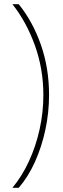

<svg xmlns="http://www.w3.org/2000/svg" viewBox="-20 -734 301 912"><path d="M213 -283Q213 -199 195.5 -117.5Q178 -36 146 35Q114 106 69 158H39Q84 104 117 33Q150 -38 168 -119Q186 -200 186 -282Q186 -407 145.5 -519Q105 -631 39 -714H69Q136 -631 174.5 -520.5Q213 -410 213 -283Z"/></svg>

Font: Noto Sans Georgian Condensed Thin
Style: Regular
Weight: 100
Width: 3
Designer: Monotype Design Team, Akaki Razmadze
Foundry: Google LLC
Version: Version 2.005; ttfautohint (v1.8.4.7-5d5b)